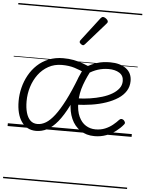

<svg xmlns="http://www.w3.org/2000/svg" viewBox="-75 -943 1042 1376"><g transform="rotate(5 446.0 -255.0)"><path d="M63 -186Q63 -234 75 -282Q87 -330 110.5 -372.5Q134 -415 169 -448Q204 -481 251 -500Q298 -519 355 -519Q396 -519 430.5 -512.5Q465 -506 499 -493.5Q533 -481 570 -464Q536 -405 513 -341.5Q490 -278 490 -213Q490 -151 509 -110.5Q528 -70 559.5 -50.5Q591 -31 629 -31Q667 -31 697.5 -43.5Q728 -56 752 -75.5Q776 -95 793 -114Q801 -122 809 -121.5Q817 -121 825 -115Q832 -108 835 -100Q838 -92 830 -83Q810 -58 779.5 -34.5Q749 -11 710 3.5Q671 18 626 18Q567 18 524 -11Q481 -40 458.5 -91Q436 -142 436 -207Q436 -259 447.5 -305.5Q459 -352 476 -392Q493 -432 510 -463L522 -426Q481 -445 441.5 -457.5Q402 -470 350 -470Q296 -470 253 -446Q210 -422 180.5 -382Q151 -342 135.5 -292Q120 -242 120 -189Q120 -142 130 -107Q140 -72 160 -52.5Q180 -33 212 -33Q242 -33 272 -51Q302 -69 334 -110.5Q366 -152 401.5 -221Q437 -290 476 -391L516 -379Q474 -265 435.5 -188.5Q397 -112 360 -67Q323 -22 285 -2.5Q247 17 206 17Q139 17 101 -37Q63 -91 63 -186ZM850 -398Q850 -358 830 -326Q810 -294 774 -270.5Q738 -247 690 -230.5Q642 -214 587 -205.5Q532 -197 474 -195L478 -241Q526 -242 571.5 -249Q617 -256 657 -268Q697 -280 727.5 -298Q758 -316 776 -339.5Q794 -363 794 -393Q794 -432 763.5 -451Q733 -470 686 -470Q646 -470 608.5 -458Q571 -446 536 -422L518 -470Q559 -493 599.5 -506Q640 -519 693 -519Q764 -519 807 -487.5Q850 -456 850 -398ZM487 -624Q481 -624 471.5 -631.5Q462 -639 462 -646Q462 -650 463.5 -653Q465 -656 468 -660L596 -827Q601 -833 605 -835.5Q609 -838 614 -838Q621 -838 629.5 -833Q638 -828 644 -821Q650 -814 650 -808Q650 -803 648 -800Q646 -797 642 -792L502 -633Q495 -624 487 -624ZM0 365H892V375H0ZM0 -20H892V0H0ZM0 -505H892V-500H0ZM0 -885H892V-875H0Z"/></g></svg>

Font: Playwrite GB J Guides
Style: Italic
Weight: 400
Italic angle: -7.01216°
Designer: Veronika Burian, José Scaglione
Foundry: TypeTogether
Version: Version 1.003